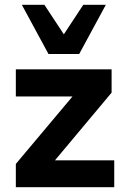

<svg xmlns="http://www.w3.org/2000/svg" viewBox="-20 -780 520 800"><path d="M46 0V-97L282 -378H46V-491H445V-394L209 -112H456V0ZM182 -555 71 -760H165L246 -637L327 -760H421L310 -555Z"/></svg>

Font: Nunito Sans ExtraBold
Style: Regular
Weight: 800
Designer: Vernon Adams
Foundry: Vernon Adams
Version: Version 3.101; ttfautohint (v1.8.4.7-5d5b);gftools[0.9.27]